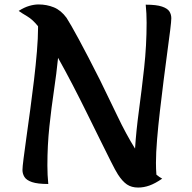

<svg xmlns="http://www.w3.org/2000/svg" viewBox="-20 -822 861 863"><path d="M81 -58Q81 -71 86 -110Q91 -149 99 -206.5Q107 -264 116 -330Q125 -396 133 -463.5Q141 -531 146 -591.5Q151 -652 151 -695Q151 -700 151 -704Q127 -734 102.5 -748.5Q78 -763 64 -773Q89 -789 111.5 -795.5Q134 -802 153 -802Q190 -802 222 -789Q254 -776 279 -742Q296 -716 334.5 -645Q373 -574 430 -461Q469 -382 507.5 -301Q546 -220 587 -154Q592 -233 604.5 -325.5Q617 -418 628 -518Q639 -618 639 -720Q639 -740 638 -761Q637 -782 635 -801Q683 -801 708 -792.5Q733 -784 741.5 -770.5Q750 -757 750 -740Q750 -727 745 -686.5Q740 -646 732 -587.5Q724 -529 715.5 -461Q707 -393 699 -324.5Q691 -256 686 -195Q681 -134 681 -90Q681 -76 681.5 -62.5Q682 -49 683 -37Q696 -26 709 -19Q677 3 651.5 12Q626 21 601 21Q571 21 550.5 7Q530 -7 510 -38Q499 -55 478.5 -96Q458 -137 430.5 -192.5Q403 -248 371.5 -312Q340 -376 306.5 -440.5Q273 -505 241 -562Q234 -492 222.5 -415Q211 -338 202 -253.5Q193 -169 193 -78Q193 -57 194 -36Q195 -15 197 5Q149 5 124 -3.5Q99 -12 90 -26.5Q81 -41 81 -58Z"/></svg>

Font: Merienda SemiBold
Style: Regular
Weight: 600
Designer: Eduardo Rodriguez Tunni
Foundry: Eduardo Rodriguez Tunni
Version: Version 2.001; ttfautohint (v1.8.4.7-5d5b)